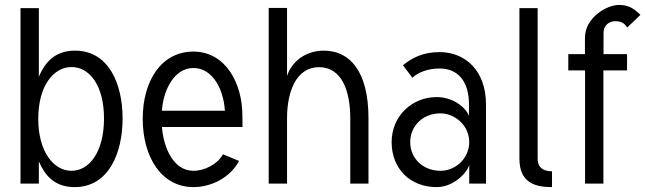

<svg xmlns="http://www.w3.org/2000/svg" viewBox="-20 -743 2612 777"><path d="M137.2 -710H63V0H137.2V-89.8C160.2 -37.1 197.3 14.2 282.2 14.2C419.9 14.2 476.1 -124 476.1 -263.2C476.1 -404.3 419.9 -538.1 283.2 -538.1C199.2 -538.1 160.2 -486.3 137.2 -432.6ZM400.9 -263.2C400.9 -128.9 341.8 -51.8 269.5 -51.8C197.3 -51.8 134.8 -128.9 134.8 -262.2C134.8 -396.5 197.3 -471.7 269.5 -471.7C341.8 -471.7 400.9 -398.4 400.9 -263.2Z M635.3 -294.9C640.6 -377.9 684.6 -467.8 762.7 -467.8C839.8 -467.8 884.8 -382.8 890.1 -294.9ZM635.3 -229H961.4C961.4 -240.2 960.9 -265.1 960.9 -275.9C960.9 -404.3 894 -534.2 762.7 -534.2C632.8 -534.2 557.6 -416 557.6 -262.2C557.6 -108.9 632.3 14.2 762.7 14.2C838.4 14.2 913.6 -26.9 947.3 -91.8L882.3 -118.7C861.3 -79.1 808.6 -51.8 762.7 -51.8C684.6 -51.8 642.6 -139.6 635.3 -229Z M1141.6 0V-263.7C1141.6 -375 1180.2 -471.2 1271 -471.2C1361.8 -471.2 1397.5 -377.9 1397.5 -264.2V0H1471.2V-264.2C1471.2 -455.6 1395 -538.1 1290.5 -538.1C1213.4 -538.1 1158.7 -490.2 1141.6 -435.5V-710.9H1067.4V0Z M1762.7 -284.2C1818.4 -284.2 1878.9 -237.8 1878.9 -168C1878.9 -103 1824.7 -51.8 1762.7 -51.8C1692.9 -51.8 1640.1 -101.1 1640.1 -168C1640.1 -231 1689 -284.2 1762.7 -284.2ZM1747.1 -350.1C1647 -350.1 1564.9 -272.9 1564.9 -168C1564.9 -57.6 1642.6 14.2 1746.6 14.2C1822.3 14.2 1876 -53.2 1878.9 -77.1V-76.2V0H1946.8V-259.8V-319.8C1946.8 -458 1862.3 -532.2 1758.8 -532.2C1689 -532.2 1645 -506.8 1610.8 -479L1648.9 -428.2C1670.9 -450.2 1712.9 -465.8 1758.8 -465.8C1835 -465.8 1877.9 -412.1 1877.9 -319.8V-272.9C1871.6 -297.9 1822.8 -350.1 1747.1 -350.1Z M2155.8 -101.1V-710H2082V-99.1C2082 -86.4 2083.5 -75.7 2085.4 -65.4C2098.6 -4.4 2145 14.2 2213.9 14.2V-49.8C2184.6 -49.8 2162.6 -60.5 2157.2 -86.4C2156.2 -90.8 2155.8 -95.7 2155.8 -101.1Z M2421.9 -458H2517.6V-523.9H2422.4V-609.9C2422.4 -640.1 2444.8 -657.2 2469.7 -657.2C2498.5 -657.2 2507.8 -646 2518.6 -631.8L2571.8 -683.1C2548.8 -705.1 2526.9 -723.1 2484.9 -723.1C2435.5 -723.1 2347.2 -671.9 2347.2 -589.8V-523.9H2279.8V-458H2347.7V0H2421.9Z"/></svg>

Font: Tuffy
Style: Regular
Weight: 500
Designer: Thatcher Ulrich, Karoly Barta and Michael Everson
Version: Version 001.270